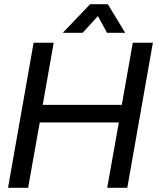

<svg xmlns="http://www.w3.org/2000/svg" viewBox="-20 -888 762 908"><path d="M18 0 139 -686H234L182 -392H556L608 -686H703L582 0H487L542 -309H168L113 0ZM277 -733 406 -868H490L572 -733H486L443 -812L371 -733Z"/></svg>

Font: Archivo VF Beta
Style: Italic
Weight: 400
Italic angle: -10°
Designer: Hector Gatti
Foundry: Omnibus-Type
Version: Version 1.002